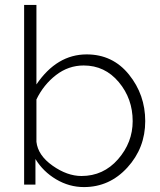

<svg xmlns="http://www.w3.org/2000/svg" viewBox="-20 -750 652 780"><path d="M321 10Q261 10 208 -21.5Q155 -53 124 -104V0H78V-730H128V-407Q211 -529 332 -529Q438 -529 504 -447Q570 -365 570 -258Q570 -149 497.5 -69.5Q425 10 321 10ZM311 -35Q400 -35 459.5 -103Q519 -171 519 -258Q519 -349 462.5 -416.5Q406 -484 320 -484Q258 -484 207.5 -445Q157 -406 128 -346V-174Q134 -119 193.5 -77Q253 -35 311 -35Z"/></svg>

Font: Raleway
Style: Light
Weight: 300
Designer: Matt McInerney, Pablo Impallari, Rodrigo Fuenzalida
Foundry: Matt McInerney, Pablo Impallari, Rodrigo Fuenzalida
Version: Version 3.000